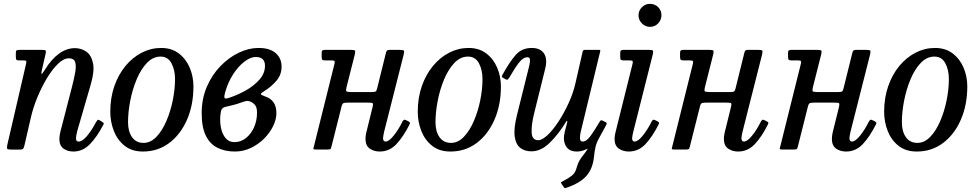

<svg xmlns="http://www.w3.org/2000/svg" viewBox="-20 -780 5102 1001"><path d="M80.5 -520H195.5Q214.5 -520 217.8 -516.5Q221 -513 217.5 -498.5L199.5 -419.5Q193.5 -395 197 -394.8Q200.5 -394.5 216 -419.5Q248.5 -472 288 -500.5Q327.5 -529 370.5 -529Q403.5 -529 429.8 -510.8Q456 -492.5 464.8 -451.2Q473.5 -410 453.5 -341L382.5 -96Q380.5 -89 378.2 -76.2Q376 -63.5 376 -60Q376 -52.5 378.8 -47.2Q381.5 -42 390.5 -42Q409.5 -42 434 -71.5Q458.5 -101 480 -142Q484.5 -150 488 -153.8Q491.5 -157.5 498.5 -153.5L511.5 -145.5Q517.5 -142 520 -139.2Q522.5 -136.5 518.5 -129Q485.5 -66 448.5 -28Q411.5 10 362.5 10Q333 10 311.2 -5.2Q289.5 -20.5 289.5 -56.5Q289.5 -62 291 -73Q292.5 -84 294.5 -92L356 -330Q367 -372.5 372.5 -405.5Q378 -438.5 371.5 -457.2Q365 -476 339 -476Q312 -476 282.2 -447.2Q252.5 -418.5 224.5 -372Q196.5 -325.5 174.5 -271.8Q152.5 -218 141 -167.5L108 -24.5Q105.5 -13 101.8 -6.5Q98 0 82.5 0H43.5Q22 0 18.2 -3.8Q14.5 -7.5 18 -24.5L116 -447.5Q119 -460.5 116 -462.8Q113 -465 102.5 -465H79.5Q67 -465 64.8 -469.5Q62.5 -474 62.5 -486.5V-500.5Q62.5 -513 65.5 -516.5Q68.5 -520 80.5 -520Z M555 -197.5Q555 -270 576.2 -331Q597.5 -392 634.5 -436.5Q671.5 -481 719.2 -505.5Q767 -530 820 -530Q875 -530 912.5 -501.2Q950 -472.5 969.2 -426.8Q988.5 -381 988.5 -329.5Q988.5 -232.5 954.8 -155.5Q921 -78.5 861.8 -34.2Q802.5 10 725.5 10Q667.5 10 629.8 -20Q592 -50 573.5 -97.5Q555 -145 555 -197.5ZM647.5 -142.5Q647.5 -94.5 668.5 -64.8Q689.5 -35 728.5 -35Q765 -35 795.2 -66.5Q825.5 -98 847.2 -148.5Q869 -199 880.8 -257Q892.5 -315 892.5 -367.5Q892.5 -415.5 874 -450.2Q855.5 -485 817 -485Q777.5 -485 746 -452Q714.5 -419 692.5 -366.5Q670.5 -314 659 -254.5Q647.5 -195 647.5 -142.5Z M1031.5 -190Q1031.5 -265 1058.2 -327.2Q1085 -389.5 1129 -435Q1173 -480.5 1225 -505.2Q1277 -530 1328 -530Q1386.5 -530 1417.2 -503.2Q1448 -476.5 1448 -432Q1448 -390 1420.8 -358.5Q1393.5 -327 1357.5 -305Q1338 -293 1340.2 -288.8Q1342.5 -284.5 1366.5 -275.5Q1421 -256 1421 -190Q1421 -157.5 1404 -122.5Q1387 -87.5 1357 -57.5Q1327 -27.5 1288 -8.8Q1249 10 1204.5 10Q1154.5 10 1115.2 -8.8Q1076 -27.5 1053.8 -71.2Q1031.5 -115 1031.5 -190ZM1171 -269Q1215.5 -283 1259.2 -307.2Q1303 -331.5 1332.2 -364.5Q1361.5 -397.5 1361.5 -437Q1361.5 -483 1313.5 -483Q1286.5 -483 1255 -459.2Q1223.5 -435.5 1196.2 -394Q1169 -352.5 1153.5 -298Q1148 -278 1150.2 -270.5Q1152.5 -263 1171 -269ZM1237.5 -245.5Q1216 -237.5 1195.8 -232.5Q1175.5 -227.5 1157.5 -223.5Q1140.5 -219.5 1135.5 -209.2Q1130.5 -199 1128.5 -175Q1126 -140.5 1133 -109.5Q1140 -78.5 1157.2 -58.8Q1174.5 -39 1202 -39Q1235.5 -39 1262.2 -60.2Q1289 -81.5 1304.5 -116.5Q1320 -151.5 1320 -192.5Q1320 -219 1310.5 -231.2Q1301 -243.5 1286.5 -250Q1275 -255 1264 -253.2Q1253 -251.5 1237.5 -245.5Z M2084.5 -495 1982.5 -92.5Q1981 -87 1979 -75.2Q1977 -63.5 1977 -60Q1977 -42 1990.5 -42Q2007.5 -42 2032.2 -72.5Q2057 -103 2078 -145.5Q2081.5 -152 2085.5 -154.8Q2089.5 -157.5 2097 -153.5L2109 -147.5Q2115.5 -144 2117 -141.2Q2118.5 -138.5 2115 -131Q2083.5 -68 2047 -29Q2010.5 10 1959.5 10Q1930 10 1907.8 -5.2Q1885.5 -20.5 1885.5 -56.5Q1885.5 -62 1886.5 -71.5Q1887.5 -81 1889.5 -88.5L1923 -224Q1926.5 -239 1922.5 -242Q1918.5 -245 1899.5 -245H1796.5Q1778.5 -245 1771.8 -242.8Q1765 -240.5 1761 -226L1708 -15.5Q1705.5 -5.5 1702.8 -3Q1700 -0.5 1687 -0.5H1627Q1612.5 -0.5 1613.8 -5.2Q1615 -10 1617.5 -20.5L1724 -448Q1726.5 -459 1723.5 -462Q1720.5 -465 1708 -465H1677Q1664.5 -465 1660.8 -468.2Q1657 -471.5 1657 -484V-504Q1657 -514.5 1661.2 -517.2Q1665.5 -520 1675 -520H1808Q1827.5 -520 1830.5 -516Q1833.5 -512 1829.5 -495L1787 -327Q1782.5 -309.5 1785.5 -304.8Q1788.5 -300 1811.5 -300H1916.5Q1932.5 -300 1937.8 -302.8Q1943 -305.5 1946 -318L1992 -504Q1993.5 -511 1997 -515.5Q2000.5 -520 2010 -520H2063Q2082.5 -520 2085.5 -516Q2088.5 -512 2084.5 -495Z M2158 -197.5Q2158 -270 2179.2 -331Q2200.5 -392 2237.5 -436.5Q2274.5 -481 2322.2 -505.5Q2370 -530 2423 -530Q2478 -530 2515.5 -501.2Q2553 -472.5 2572.2 -426.8Q2591.5 -381 2591.5 -329.5Q2591.5 -232.5 2557.8 -155.5Q2524 -78.5 2464.8 -34.2Q2405.5 10 2328.5 10Q2270.5 10 2232.8 -20Q2195 -50 2176.5 -97.5Q2158 -145 2158 -197.5ZM2250.5 -142.5Q2250.5 -94.5 2271.5 -64.8Q2292.5 -35 2331.5 -35Q2368 -35 2398.2 -66.5Q2428.5 -98 2450.2 -148.5Q2472 -199 2483.8 -257Q2495.5 -315 2495.5 -367.5Q2495.5 -415.5 2477 -450.2Q2458.5 -485 2420 -485Q2380.5 -485 2349 -452Q2317.5 -419 2295.5 -366.5Q2273.5 -314 2262 -254.5Q2250.5 -195 2250.5 -142.5Z M2599.5 -390Q2636 -456 2668 -493Q2700 -530 2752.5 -530Q2797.5 -530 2816.5 -500.8Q2835.5 -471.5 2821.5 -418L2765 -190Q2749.5 -127.5 2751.8 -88.2Q2754 -49 2786 -49Q2806.5 -49 2834.8 -75.8Q2863 -102.5 2891.8 -146.2Q2920.5 -190 2944.2 -241.8Q2968 -293.5 2979.5 -343.5L3018 -512.5Q3020 -520 3030 -520H3100.5Q3108 -520 3109.2 -518.8Q3110.5 -517.5 3109 -511.5L3007 -90Q3003.5 -74.5 3003.8 -58.2Q3004 -42 3018 -42Q3037.5 -42 3059 -71.5Q3080.5 -101 3104.5 -142.5Q3109.5 -150.5 3112.5 -152.5Q3115.5 -154.5 3122 -151L3135 -144.5Q3141.5 -141 3143 -138.5Q3144.5 -136 3140 -127.5Q3129.5 -108.5 3121 -92.5Q3112.5 -76.5 3102.5 -58.5Q3090 -36.5 3084.8 -14Q3079.5 8.5 3076.5 40Q3070 99.5 3037.5 136.8Q3005 174 2934.5 198.5Q2926 201.5 2924 200.8Q2922 200 2917.5 193L2907.5 178.5Q2903 171.5 2906 169.5Q2909 167.5 2916 164Q2946.5 148 2962.2 135Q2978 122 2984 101.5Q2992 73 3001 57.2Q3010 41.5 3027.5 20Q3034 11 3037.5 6Q3045.5 -5.5 3043.5 -4.8Q3041.5 -4 3031 0.5Q3010.5 10 2987.5 10Q2945.5 10 2929.5 -20Q2913.5 -50 2924.5 -93.5L2936 -137.5Q2939 -148.5 2936.5 -149.5Q2934 -150.5 2930.5 -144Q2892 -80.5 2846.2 -35.8Q2800.5 9 2750.5 9Q2716 9 2692.8 -8.8Q2669.5 -26.5 2663.5 -67.5Q2657.5 -108.5 2675 -179L2736 -424Q2738 -432 2741 -445.8Q2744 -459.5 2742.8 -470.5Q2741.5 -481.5 2729.5 -481.5Q2707 -481.5 2684.2 -451.5Q2661.5 -421.5 2636 -376.5Q2631.5 -369.5 2628 -366Q2624.5 -362.5 2617.5 -366L2605 -373Q2597.5 -377 2596.5 -379.8Q2595.5 -382.5 2599.5 -390Z M3309 -700Q3309 -725 3326.8 -742.5Q3344.5 -760 3369 -760Q3394 -760 3411.5 -742.5Q3429 -725 3428.5 -700Q3428 -675.5 3411 -657.8Q3394 -640 3369 -640Q3344.5 -640 3326.8 -657.8Q3309 -675.5 3309 -700ZM3383 -495 3281.5 -92.5Q3280 -87 3277.8 -75.2Q3275.5 -63.5 3275.5 -60Q3275.5 -42 3289 -42Q3306 -42 3330.8 -72.5Q3355.5 -103 3377 -145.5Q3380.5 -152 3384.2 -154.8Q3388 -157.5 3395.5 -153.5L3408 -147.5Q3414 -144 3415.8 -141.2Q3417.5 -138.5 3413.5 -131Q3382 -68 3345.5 -29Q3309 10 3258 10Q3228.5 10 3206.2 -5.2Q3184 -20.5 3184 -56.5Q3184 -62 3185.2 -71.5Q3186.5 -81 3188.5 -88.5L3278 -448Q3280.5 -459 3277.5 -462Q3274.5 -465 3262 -465H3233.5Q3221 -465 3217.2 -468.2Q3213.5 -471.5 3213.5 -484V-504Q3213.5 -514.5 3217.8 -517.2Q3222 -520 3231.5 -520H3362Q3381 -520 3384 -516Q3387 -512 3383 -495Z M3953 -495 3851 -92.5Q3849.5 -87 3847.5 -75.2Q3845.5 -63.5 3845.5 -60Q3845.5 -42 3859 -42Q3876 -42 3900.8 -72.5Q3925.5 -103 3946.5 -145.5Q3950 -152 3954 -154.8Q3958 -157.5 3965.5 -153.5L3977.5 -147.5Q3984 -144 3985.5 -141.2Q3987 -138.5 3983.5 -131Q3952 -68 3915.5 -29Q3879 10 3828 10Q3798.5 10 3776.2 -5.2Q3754 -20.5 3754 -56.5Q3754 -62 3755 -71.5Q3756 -81 3758 -88.5L3791.5 -224Q3795 -239 3791 -242Q3787 -245 3768 -245H3665Q3647 -245 3640.2 -242.8Q3633.5 -240.5 3629.5 -226L3576.5 -15.5Q3574 -5.5 3571.2 -3Q3568.5 -0.5 3555.5 -0.5H3495.5Q3481 -0.5 3482.2 -5.2Q3483.5 -10 3486 -20.5L3592.5 -448Q3595 -459 3592 -462Q3589 -465 3576.5 -465H3545.5Q3533 -465 3529.2 -468.2Q3525.5 -471.5 3525.5 -484V-504Q3525.5 -514.5 3529.8 -517.2Q3534 -520 3543.5 -520H3676.5Q3696 -520 3699 -516Q3702 -512 3698 -495L3655.5 -327Q3651 -309.5 3654 -304.8Q3657 -300 3680 -300H3785Q3801 -300 3806.2 -302.8Q3811.5 -305.5 3814.5 -318L3860.5 -504Q3862 -511 3865.5 -515.5Q3869 -520 3878.5 -520H3931.5Q3951 -520 3954 -516Q3957 -512 3953 -495Z M4516 -495 4414 -92.5Q4412.5 -87 4410.5 -75.2Q4408.5 -63.5 4408.5 -60Q4408.5 -42 4422 -42Q4439 -42 4463.8 -72.5Q4488.5 -103 4509.5 -145.5Q4513 -152 4517 -154.8Q4521 -157.5 4528.5 -153.5L4540.5 -147.5Q4547 -144 4548.5 -141.2Q4550 -138.5 4546.5 -131Q4515 -68 4478.5 -29Q4442 10 4391 10Q4361.5 10 4339.2 -5.2Q4317 -20.5 4317 -56.5Q4317 -62 4318 -71.5Q4319 -81 4321 -88.5L4354.5 -224Q4358 -239 4354 -242Q4350 -245 4331 -245H4228Q4210 -245 4203.2 -242.8Q4196.5 -240.5 4192.5 -226L4139.5 -15.5Q4137 -5.5 4134.2 -3Q4131.5 -0.5 4118.5 -0.5H4058.5Q4044 -0.5 4045.2 -5.2Q4046.5 -10 4049 -20.5L4155.5 -448Q4158 -459 4155 -462Q4152 -465 4139.5 -465H4108.5Q4096 -465 4092.2 -468.2Q4088.5 -471.5 4088.5 -484V-504Q4088.5 -514.5 4092.8 -517.2Q4097 -520 4106.5 -520H4239.5Q4259 -520 4262 -516Q4265 -512 4261 -495L4218.5 -327Q4214 -309.5 4217 -304.8Q4220 -300 4243 -300H4348Q4364 -300 4369.2 -302.8Q4374.5 -305.5 4377.5 -318L4423.5 -504Q4425 -511 4428.5 -515.5Q4432 -520 4441.5 -520H4494.5Q4514 -520 4517 -516Q4520 -512 4516 -495Z M4589.5 -197.5Q4589.5 -270 4610.8 -331Q4632 -392 4669 -436.5Q4706 -481 4753.8 -505.5Q4801.5 -530 4854.5 -530Q4909.5 -530 4947 -501.2Q4984.5 -472.5 5003.8 -426.8Q5023 -381 5023 -329.5Q5023 -232.5 4989.2 -155.5Q4955.5 -78.5 4896.2 -34.2Q4837 10 4760 10Q4702 10 4664.2 -20Q4626.5 -50 4608 -97.5Q4589.5 -145 4589.5 -197.5ZM4682 -142.5Q4682 -94.5 4703 -64.8Q4724 -35 4763 -35Q4799.5 -35 4829.8 -66.5Q4860 -98 4881.8 -148.5Q4903.5 -199 4915.2 -257Q4927 -315 4927 -367.5Q4927 -415.5 4908.5 -450.2Q4890 -485 4851.5 -485Q4812 -485 4780.5 -452Q4749 -419 4727 -366.5Q4705 -314 4693.5 -254.5Q4682 -195 4682 -142.5Z"/></svg>

Font: Besley* Narrow
Style: Italic
Weight: 400
Width: 4
Italic angle: -13°
Designer: Owen Earl
Foundry: indestructible type*
Version: Version 3.000; ttfautohint (v1.8.3)